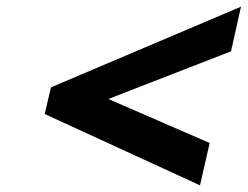

<svg xmlns="http://www.w3.org/2000/svg" viewBox="-20 -650 743 576"><path d="M580 -94 114 -308 133 -388 703 -630 673 -496 305 -353 609 -221Z"/></svg>

Font: Passageway
Style: BdIt
Weight: 700
Foundry: Ascender Corporation
Version: Version 1.11